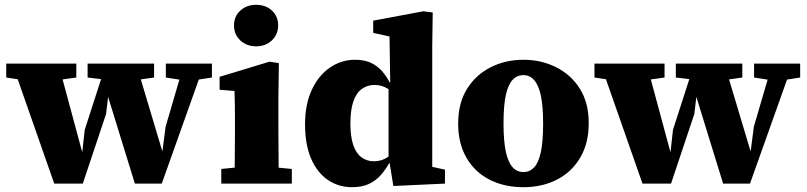

<svg xmlns="http://www.w3.org/2000/svg" viewBox="-20 -765 3363 800"><path d="M206 0 31 -500H223L322 -133H323L333 -224L422 -500H547L656 -136H657L670 -237L747 -500H832L654 0H542L429 -366H431L422 -290L325 0ZM6 -442V-500H298V-442L190 -427H106ZM345 -442V-500H622V-442L530 -429H454ZM671 -442V-500H863V-442L779 -429H755Z M902 0V-61L1001 -71H1093L1196 -61V0ZM957 0Q958 -30 958 -67Q958 -104 958.5 -143Q959 -182 959 -215V-267Q959 -301 958.5 -329Q958 -357 957 -386L895 -391V-445L1103 -508L1142 -502L1140 -359V-215Q1140 -182 1140.5 -143Q1141 -104 1141 -67Q1141 -30 1142 0ZM1047 -572Q1008 -572 981.5 -596.5Q955 -621 955 -659Q955 -697 981.5 -721Q1008 -745 1047 -745Q1087 -745 1113 -721Q1139 -697 1139 -659Q1139 -622 1113 -597Q1087 -572 1047 -572Z M1447 15Q1391 15 1346.5 -15Q1302 -45 1276.5 -103.5Q1251 -162 1251 -247Q1251 -331 1279.5 -391.5Q1308 -452 1355.5 -484Q1403 -516 1459 -516Q1499 -516 1526 -503Q1553 -490 1571.5 -469Q1590 -448 1604 -421H1648L1643 -353Q1620 -380 1595.5 -395.5Q1571 -411 1540 -411Q1510 -411 1487 -394Q1464 -377 1452 -341.5Q1440 -306 1440 -250Q1440 -197 1451.5 -162Q1463 -127 1485.5 -110Q1508 -93 1538 -93Q1570 -93 1596.5 -111Q1623 -129 1645 -158L1651 -91H1605Q1588 -60 1567 -36Q1546 -12 1517 1.5Q1488 15 1447 15ZM1619 10 1603 -88 1599 -90V-411L1606 -416L1603 -613L1535 -628V-679L1744 -718L1783 -713L1781 -574V-70L1834 -58V0Z M2161 15Q2082 15 2020.5 -16Q1959 -47 1924 -107Q1889 -167 1889 -250Q1889 -335 1925.5 -394Q1962 -453 2024 -484.5Q2086 -516 2161 -516Q2235 -516 2297 -485Q2359 -454 2396 -395.5Q2433 -337 2433 -252Q2433 -168 2397.5 -108Q2362 -48 2300.5 -16.5Q2239 15 2161 15ZM2161 -48Q2187 -48 2205.5 -67.5Q2224 -87 2233.5 -131Q2243 -175 2243 -249Q2243 -323 2233.5 -367Q2224 -411 2205.5 -431.5Q2187 -452 2161 -452Q2134 -452 2115.5 -432Q2097 -412 2087.5 -368.5Q2078 -325 2078 -251Q2078 -178 2087.5 -133.5Q2097 -89 2115.5 -68.5Q2134 -48 2161 -48Z M2657 0 2482 -500H2674L2773 -133H2774L2784 -224L2873 -500H2998L3107 -136H3108L3121 -237L3198 -500H3283L3105 0H2993L2880 -366H2882L2873 -290L2776 0ZM2457 -442V-500H2749V-442L2641 -427H2557ZM2796 -442V-500H3073V-442L2981 -429H2905ZM3122 -442V-500H3314V-442L3230 -429H3206Z"/></svg>

Font: Source Serif 4 ExtraBold
Style: Regular
Weight: 800
Designer: Frank Grießhammer
Foundry: Adobe Systems Incorporated
Version: Version 4.004;hotconv 1.0.116;makeotfexe 2.5.65601